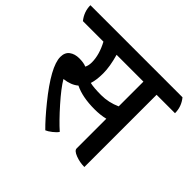

<svg xmlns="http://www.w3.org/2000/svg" viewBox="-192 -810 1032 1032"><g transform="rotate(45 324.0 -294.5)"><path d="M690 -529H550V20Q515 20 482.5 7.5Q450 -5 450 -21V-247Q414 -238 369 -238Q277 -238 218 -267Q188 -241 136 -235Q162 -191 220.5 -125Q279 -59 323 -20Q315 -7 295 8.5Q275 24 262 29Q220 -12 164 -81Q40 -234 40 -307Q40 -341 62 -357.5Q84 -374 118 -374Q152 -374 172 -365Q181 -382 181 -406Q181 -464 146 -529H-10Q-42 -569 -42 -618H658Q690 -579 690 -529ZM450 -529H246Q266 -459 266 -408Q266 -357 255 -324Q284 -317 340.5 -317Q397 -317 450 -341Z"/></g></svg>

Font: Karma SemiBold
Style: Regular
Weight: 600
Designer: Joana Correia
Foundry: Indian Type Foundry
Version: Version 1.202;PS 1.0;hotconv 1.0.78;makeotf.lib2.5.61930; tt